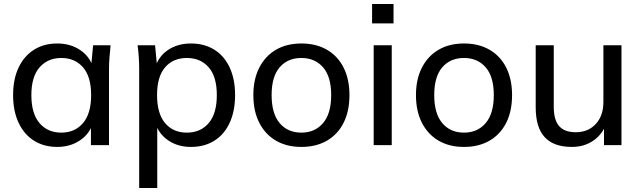

<svg xmlns="http://www.w3.org/2000/svg" viewBox="-20 -731 3227 967"><path d="M268 9Q202 9 152 -22Q102 -53 74 -112Q46 -171 46 -252Q46 -333 74 -391.5Q102 -450 152 -481Q202 -512 268 -512Q335 -512 384.5 -478.5Q434 -445 450 -387H438L449 -503H537Q534 -473 531.5 -443Q529 -413 529 -384V0H438V-115H449Q433 -58 383.5 -24.5Q334 9 268 9ZM289 -63Q357 -63 398 -111Q439 -159 439 -252Q439 -345 398 -392Q357 -439 289 -439Q221 -439 179.5 -392Q138 -345 138 -252Q138 -159 179 -111Q220 -63 289 -63Z M681 216V-384Q681 -413 679 -443Q677 -473 673 -503H761L772 -387H761Q776 -445 825 -478.5Q874 -512 942 -512Q1009 -512 1059 -481Q1109 -450 1136.5 -391.5Q1164 -333 1164 -252Q1164 -171 1136.5 -112Q1109 -53 1059 -22Q1009 9 942 9Q875 9 826.5 -24.5Q778 -58 761 -115H772V216ZM921 -63Q990 -63 1031 -111Q1072 -159 1072 -252Q1072 -345 1031 -392Q990 -439 921 -439Q852 -439 811.5 -392Q771 -345 771 -252Q771 -159 811.5 -111Q852 -63 921 -63Z M1498 9Q1424 9 1370 -22.5Q1316 -54 1286 -112.5Q1256 -171 1256 -252Q1256 -332 1286 -390.5Q1316 -449 1370 -480.5Q1424 -512 1498 -512Q1572 -512 1626.5 -480.5Q1681 -449 1710.5 -390.5Q1740 -332 1740 -252Q1740 -171 1710.5 -112.5Q1681 -54 1626.5 -22.5Q1572 9 1498 9ZM1498 -63Q1566 -63 1607 -111Q1648 -159 1648 -252Q1648 -345 1607 -392Q1566 -439 1498 -439Q1429 -439 1388.5 -392Q1348 -345 1348 -252Q1348 -159 1388.5 -111Q1429 -63 1498 -63Z M1862 0V-503H1953V0ZM1854 -613V-711H1962V-613Z M2317 9Q2243 9 2189 -22.5Q2135 -54 2105 -112.5Q2075 -171 2075 -252Q2075 -332 2105 -390.5Q2135 -449 2189 -480.5Q2243 -512 2317 -512Q2391 -512 2445.5 -480.5Q2500 -449 2529.5 -390.5Q2559 -332 2559 -252Q2559 -171 2529.5 -112.5Q2500 -54 2445.5 -22.5Q2391 9 2317 9ZM2317 -63Q2385 -63 2426 -111Q2467 -159 2467 -252Q2467 -345 2426 -392Q2385 -439 2317 -439Q2248 -439 2207.5 -392Q2167 -345 2167 -252Q2167 -159 2207.5 -111Q2248 -63 2317 -63Z M2860 9Q2769 9 2723.5 -40Q2678 -89 2678 -191V-503H2769V-193Q2769 -127 2796 -96Q2823 -65 2880 -65Q2942 -65 2980.5 -106.5Q3019 -148 3019 -217V-503H3110V0H3022V-111H3035Q3014 -54 2968 -22.5Q2922 9 2860 9Z"/></svg>

Font: Mulish ExtraLight Medium
Style: Regular
Weight: 500
Version: Version 3.603